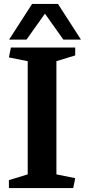

<svg xmlns="http://www.w3.org/2000/svg" viewBox="-20 -950 455 970"><path d="M265 -641V-69L360 -50L350 0H25V-40L120 -69V-641L25 -660L35 -710H360V-670ZM207 -881 114 -750H26L142 -930H273L389 -750H300Z"/></svg>

Font: Brawler
Style: Bold
Weight: 700
Designer: Oleg Frolov, Haley Fiege
Foundry: Oleg Frolov, Haley Fiege
Version: Version 1.101; ttfautohint (v1.8.3)